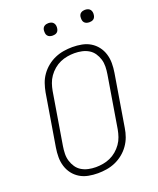

<svg xmlns="http://www.w3.org/2000/svg" viewBox="-167 -1024 934 1132"><g transform="rotate(-20 300.0 -458.0)"><path d="M249 8Q219 8 190 2.5Q161 -3 137 -17.5Q113 -32 96 -54Q79 -76 70.5 -103.5Q62 -131 62 -160.5Q62 -190 67 -220L121 -546Q126 -573 135 -599.5Q144 -626 161 -650Q178 -674 201 -692.5Q224 -711 250.5 -722.5Q277 -734 305 -738.5Q333 -743 360 -743Q390 -743 419 -737.5Q448 -732 472 -717.5Q496 -703 513 -681Q530 -659 538.5 -631.5Q547 -604 547 -574.5Q547 -545 542 -515L488 -189Q484 -162 474.5 -135.5Q465 -109 448 -85Q431 -61 408 -42.5Q385 -24 358.5 -12.5Q332 -1 304 3.5Q276 8 249 8ZM250 -30Q272 -30 295 -34Q318 -38 339.5 -47.5Q361 -57 380 -73Q399 -89 413 -109Q427 -129 434.5 -151Q442 -173 446 -195L500 -521Q504 -545 504.5 -568.5Q505 -592 498.5 -613.5Q492 -635 479.5 -653.5Q467 -672 448 -683.5Q429 -695 406 -700Q383 -705 359 -705Q337 -705 314 -701Q291 -697 269.5 -687.5Q248 -678 229 -662Q210 -646 196 -626Q182 -606 174.5 -584Q167 -562 163 -540L109 -214Q105 -190 104.5 -166.5Q104 -143 110.5 -121.5Q117 -100 129.5 -81.5Q142 -63 161 -51.5Q180 -40 203 -35Q226 -30 250 -30ZM506 -846Q496 -846 487.5 -849Q479 -852 473.5 -859Q468 -866 467 -875.5Q466 -885 467 -895Q468 -901 471 -907Q474 -913 480 -917Q486 -921 492.5 -922.5Q499 -924 505 -924Q515 -924 523.5 -921Q532 -918 537.5 -911Q543 -904 544.5 -894.5Q546 -885 544 -875Q543 -869 540 -863Q537 -857 531.5 -853Q526 -849 519 -847.5Q512 -846 506 -846ZM276 -846Q266 -846 257.5 -849Q249 -852 243.5 -859Q238 -866 237 -875.5Q236 -885 237 -895Q238 -901 241 -907Q244 -913 250 -917Q256 -921 262.5 -922.5Q269 -924 275 -924Q285 -924 293.5 -921Q302 -918 307.5 -911Q313 -904 314.5 -894.5Q316 -885 314 -875Q313 -869 310 -863Q307 -857 301.5 -853Q296 -849 289 -847.5Q282 -846 276 -846Z"/></g></svg>

Font: Iosevka Aile Extralight
Style: Italic
Weight: 200
Italic angle: -9°
Designer: Belleve Invis
Foundry: Belleve Invis
Version: Version 31.1.0; ttfautohint (v1.8.4)